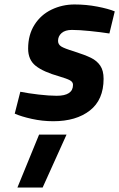

<svg xmlns="http://www.w3.org/2000/svg" viewBox="-20 -531 534 860"><path d="M46 -22 71 -120Q106 -113 153 -107.5Q200 -102 234 -102Q307 -102 307 -151Q307 -164 293 -171.5Q279 -179 245 -189Q174 -209 140 -236Q106 -263 106 -313Q106 -375 134.5 -420Q163 -465 211 -488Q259 -511 314 -511Q366 -511 415.5 -501.5Q465 -492 494 -480L470 -381Q432 -387 383 -392Q334 -397 302 -397Q272 -397 256 -383Q240 -369 240 -348Q240 -332 254 -323Q268 -314 311 -301Q361 -285 387.5 -272Q414 -259 429 -237Q444 -215 444 -178Q444 -84 382.5 -36Q321 12 219 12Q170 12 122.5 1.5Q75 -9 46 -22ZM155 72H278L171 309H58Z"/></svg>

Font: Cairo
Style: Bold Italic
Weight: 700
Italic angle: -13°
Designer: Mohamed Gaber, Accademia di Belle Arti di Urbino and others
Foundry: Kief Type Foundry, Accademia di Belle Arti di Urbino and others
Version: Version 3.011